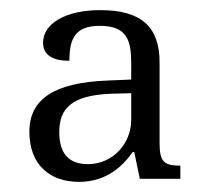

<svg xmlns="http://www.w3.org/2000/svg" viewBox="-20 -739 400 379"><path d="M136 -380C191 -380 223 -412 242 -439H245L256 -386H336V-412C302 -412 295 -421 295 -458V-616C295 -686 259 -719 178 -719C107 -719 65 -691 65 -655C65 -629 86 -619 117 -619C117 -661 127 -688 177 -688C231 -688 239 -659 239 -614V-582L192 -580C88 -576 38 -544 38 -479C38 -413 79 -380 136 -380ZM153 -415C116 -415 97 -436 97 -478C97 -525 121 -551 200 -554L239 -555V-502C239 -458 205 -415 153 -415Z"/></svg>

Font: Noto Serif Georgian Light
Style: Regular
Weight: 300
Designer: Monotype Design Team, Akaki Razmadze
Foundry: Google LLC
Version: Version 2.003